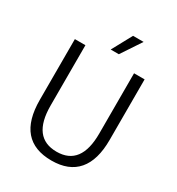

<svg xmlns="http://www.w3.org/2000/svg" viewBox="-209 -1025 1075 1166"><g transform="rotate(30 328.0 -442.0)"><path d="M84 -275V-700H158V-277Q158 -52 329 -52Q499 -52 499 -277V-700H573V-275Q573 -134 511.5 -62Q450 10 329 10Q84 10 84 -275ZM380 -894H454L361 -754H304Z"/></g></svg>

Font: Sarabun Light
Style: Regular
Weight: 300
Designer: Suppakit Chalermlarp | Katatrad Co.,Ltd.
Foundry: Cadson Demak Co.,Ltd.
Version: Version 1.000; ttfautohint (v1.6)